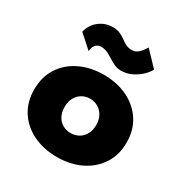

<svg xmlns="http://www.w3.org/2000/svg" viewBox="-165 -834 933 974"><g transform="rotate(30 301.0 -347.0)"><path d="M31 -230Q31 -157 66 -103Q101 -49 162.5 -19.5Q224 10 301 10Q379 10 440 -19.5Q501 -49 536.5 -103Q572 -157 572 -230Q572 -304 536.5 -358Q501 -412 440 -441.5Q379 -471 301 -471Q224 -471 162.5 -441.5Q101 -412 66 -358Q31 -304 31 -230ZM209 -230Q209 -262 221.5 -284.5Q234 -307 255 -319Q276 -331 301 -331Q326 -331 347 -319Q368 -307 381 -284.5Q394 -262 394 -230Q394 -198 381 -175.5Q368 -153 347 -141.5Q326 -130 301 -130Q276 -130 255 -141.5Q234 -153 221.5 -175.5Q209 -198 209 -230ZM96 -605 173 -536Q173 -544 176.5 -556Q180 -568 190.5 -577.5Q201 -587 219 -587Q244 -587 267 -573Q290 -559 313.5 -545.5Q337 -532 364 -532Q397 -532 426.5 -546.5Q456 -561 477.5 -582Q499 -603 507 -621L428 -704Q413 -680 397 -665Q381 -650 360 -650Q339 -650 323.5 -658Q308 -666 294 -676.5Q280 -687 262.5 -695Q245 -703 220 -703Q186 -703 159.5 -688.5Q133 -674 117 -652Q101 -630 96 -605Z"/></g></svg>

Font: Jost ExtraBold
Style: Regular
Weight: 800
Version: Version 3.710